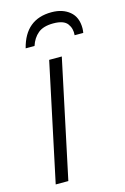

<svg xmlns="http://www.w3.org/2000/svg" viewBox="-114 -783 546 837"><g transform="rotate(-15 159.5 -365.0)"><path d="M30 0 143 -532H200L87 0ZM57 -607H97Q108 -641 132 -661Q156 -681 201 -681Q248 -681 264.5 -659Q281 -637 278 -607H317Q319 -619 319 -628Q319 -678 287.5 -704Q256 -730 206 -730Q88 -730 57 -607Z"/></g></svg>

Font: Noto Sans UI Light
Style: Italic
Weight: 300
Italic angle: -12°
Designer: Monotype Design Team
Foundry: Monotype Imaging Inc.
Version: Version 1.901